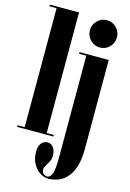

<svg xmlns="http://www.w3.org/2000/svg" viewBox="-146 -819 769 1138"><g transform="rotate(15 239.0 -250.5)"><path d="M12.5 0V-10H56.5V-740H12.5V-750H191.5V-10H235V0ZM364.5 -581Q329.5 -581 305.2 -605.8Q281 -630.5 281 -665.5Q281 -699.5 305.2 -724Q329.5 -748.5 364.5 -748.5Q398.5 -748.5 422.8 -724Q447 -699.5 447 -665.5Q447 -630.5 422.8 -605.8Q398.5 -581 364.5 -581ZM271 249Q241 249 215.5 231.2Q190 213.5 174.5 182.8Q159 152 159 114.5Q159 79 173.8 60.5Q188.5 42 212.5 42Q235 42 248.5 62.2Q262 82.5 262 111.5Q262 130 253.2 147.2Q244.5 164.5 235.8 178.2Q227 192 227 202Q227 222 237.5 230Q248 238 258.5 238Q281 238 290.2 208.8Q299.5 179.5 299.5 113V-513.5H255.5V-523.5H434.5V20.5Q434.5 90 419.2 134.8Q404 179.5 379.5 204.5Q355 229.5 326.2 239.2Q297.5 249 271 249Z"/></g></svg>

Font: Imbue 100pt ExtraBold
Style: Regular
Weight: 800
Designer: Tyler Finck
Foundry: Etcetera Type Company
Version: Version 1.102; ttfautohint (v1.8.3)